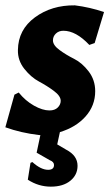

<svg xmlns="http://www.w3.org/2000/svg" viewBox="-30 -495 412 718"><path d="M250 -475Q306 -468 359 -450L324 -334L304 -327Q254 -380 207 -380Q190 -380 179 -369.5Q168 -359 168 -344Q168 -326 192.5 -308Q217 -290 247 -275Q277 -260 301.5 -228Q326 -196 326 -154Q326 -100 290 -59.5Q254 -19 194 -1L184 45L218 65Q260 87 260 125Q260 159 233 181Q206 203 160 203Q114 203 74 177L84 114L91 111Q123 140 150 140Q172 140 172 122Q172 110 156 104L107 76L121 10H116Q48 2 -10 -19L24 -141L40 -149Q65 -118 97 -100Q129 -82 155 -82Q175 -82 186 -93Q197 -104 197 -118Q197 -136 171.5 -155Q146 -174 116 -190Q86 -206 61 -237.5Q36 -269 37 -308Q38 -384 100.5 -430Q163 -476 250 -475Z"/></svg>

Font: Alegreya Sans ExtraBold
Style: Italic
Weight: 800
Italic angle: -7°
Designer: Juan Pablo del Peral
Foundry: Huerta Tipografica
Version: Version 2.007